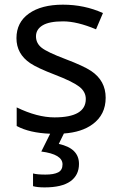

<svg xmlns="http://www.w3.org/2000/svg" viewBox="-20 -566 519 826"><path d="M319.8 139.2Q319.8 187.5 283 213.9Q246.1 240.2 171.9 240.2Q140.1 240.2 122.1 234.9V180.2Q139.6 185.1 175.5 185.1Q211.4 185.1 230.2 175.5Q249 166 249 141.1Q249 97.7 157.7 85.9L195.8 9.3Q106.9 5.9 51.8 -23.9V-104Q140.1 -61 214.4 -61Q349.1 -61 349.1 -140.1Q349.1 -171.9 320.1 -193.8Q291 -215.8 216.1 -244.6Q141.1 -273.4 110.4 -293.9Q50.8 -334 50.8 -401.9Q50.8 -469.7 104.5 -507.8Q158.2 -545.9 250.7 -545.9Q343.3 -545.9 422.9 -509.8L393.1 -439.9Q311.5 -474.1 251.5 -474.1Q191.4 -474.1 163.1 -456.8Q134.8 -439.5 134.8 -409.7Q134.8 -379.9 159.2 -360.6Q183.6 -341.3 261.7 -311.8Q339.8 -282.2 372.1 -260.7Q434.6 -218.8 434.6 -145.5Q434.6 -72.3 377.9 -31.2Q331.5 2.9 254.9 8.3L232.9 53.2Q319.8 71.8 319.8 139.2Z"/></svg>

Font: NotoSans
Style: Regular
Weight: 400
Designer: Monotype Design team
Foundry: Monotype Imaging Inc.
Version: Version 1.04